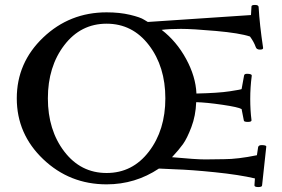

<svg xmlns="http://www.w3.org/2000/svg" viewBox="-20 -734 1143 778"><path d="M412 -684Q465 -684 507 -674Q549 -664 564 -654L579 -645L997 -673L999 -708Q999 -714 1013.5 -714Q1028 -714 1028 -705Q1032 -634 1046 -541Q1048 -533 1033.5 -533Q1019 -533 1016 -544Q1009 -564 993 -586Q951 -600 855.5 -608.5Q760 -617 713 -617Q666 -617 635 -613Q695 -567 734 -495.5Q773 -424 776 -355Q865 -357 910.5 -364Q956 -371 959 -373L969 -428Q970 -435 981 -435Q1002 -435 1000 -426Q994 -380 994 -333.5Q994 -287 999 -248Q1001 -240 984.5 -240Q968 -240 968 -246L959 -292Q946 -300 881 -309.5Q816 -319 775 -320Q773 -265 755.5 -219Q738 -173 721.5 -150Q705 -127 677 -97Q774 -88 811.5 -88Q849 -88 888 -89Q943 -89 1021 -105L1026 -138Q1028 -146 1040 -146Q1059 -146 1059 -140L1042 17Q1042 24 1026.5 24Q1011 24 1011 17L1013 -11Q949 -26 851.5 -36Q754 -46 689 -48L624 -51Q528 13 412 13Q262 13 155 -89Q48 -191 48 -335.5Q48 -480 155 -582Q262 -684 412 -684ZM583.5 -551Q517 -638 412 -638Q307 -638 240.5 -551Q174 -464 174 -335.5Q174 -207 240.5 -120Q307 -33 412 -33Q517 -33 583.5 -120Q650 -207 650 -335.5Q650 -464 583.5 -551Z"/></svg>

Font: Sedan SC
Style: Regular
Weight: 400
Designer: Sebastian Salazar
Foundry: Sebastian Salazar
Version: Version 1.001